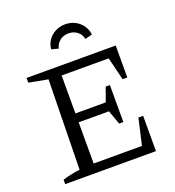

<svg xmlns="http://www.w3.org/2000/svg" viewBox="-153 -992 1017 1113"><g transform="rotate(-20 355.5 -435.5)"><path d="M589 -218H618V0H58V-27Q86 -36 112.5 -41.5Q139 -47 165 -50L175 -604L58 -626V-655H608V-458H579L544 -599H219L254 -634V-365H441L472 -451H498V-223H472L441 -310H254V-21L219 -56H552ZM374 -871Q409 -871 436.5 -856Q464 -841 480.5 -816.5Q497 -792 500 -762L456 -751Q451 -779 428.5 -797Q406 -815 374 -815Q342 -815 320 -797Q298 -779 292 -751L249 -762Q251 -792 267.5 -816.5Q284 -841 312 -856Q340 -871 374 -871Z"/></g></svg>

Font: Piazzolla Thin
Style: Regular
Weight: 400
Version: Version 2.001